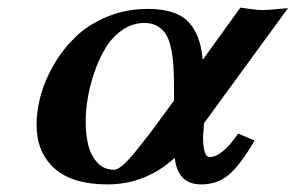

<svg xmlns="http://www.w3.org/2000/svg" viewBox="-20 -468 770 500"><path d="M365.2 -444.8Q438.5 -444.8 470.7 -410.9Q502.9 -377 507.8 -312L606 -448.2Q646 -441.9 662.1 -441.9Q682.1 -441.9 730 -446.8L511.2 -147Q508.8 -116.2 508.8 -111.8Q508.8 -59.1 525.9 -59.1Q558.6 -59.1 600.1 -120.1L643.1 -102.1Q606 -38.6 576.2 -13.2Q546.4 12.2 503.9 12.2Q442.4 12.2 435.1 -57.1Q359.4 12.2 259.8 12.2Q168.5 12.2 121.8 -29.5Q75.2 -71.3 75.2 -143.1Q75.2 -180.2 86.2 -220.2Q97.2 -260.3 120.8 -300.5Q144.5 -340.8 177.7 -372.8Q210.9 -404.8 259.8 -424.8Q308.6 -444.8 365.2 -444.8ZM433.1 -206.1V-241.2Q433.1 -273.4 431.6 -296.1Q430.2 -318.8 425.5 -341.6Q420.9 -364.3 412.6 -377.9Q404.3 -391.6 390.1 -399.9Q376 -408.2 356 -408.2Q324.7 -408.2 298.1 -389.6Q271.5 -371.1 254.4 -342.3Q237.3 -313.5 225.3 -278.3Q213.4 -243.2 208.3 -210.9Q203.1 -178.7 203.1 -151.9Q203.1 -117.7 209.7 -90.6Q216.3 -63.5 233.4 -44.7Q250.5 -25.9 276.9 -25.9Q285.6 -25.9 299.8 -37.8Q314 -49.8 335.9 -77.1L372.1 -123L414.1 -180.2Z"/></svg>

Font: Linux Libertine G
Style: Bold Italic
Weight: 700
Italic angle: -11.5°
Designer: Philipp H. Poll
Foundry: Philipp H. Poll
Version: Version 4.1.0